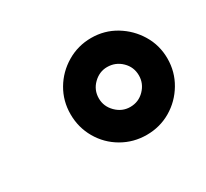

<svg xmlns="http://www.w3.org/2000/svg" viewBox="-75 -807 552 515"><g transform="rotate(-30 200.5 -550.0)"><path d="M251 -400Q210 -400 175.5 -420Q141 -440 121 -474.5Q101 -509 101 -550Q101 -591 121 -625Q141 -659 175.5 -679.5Q210 -700 251 -700Q292 -700 326 -679.5Q360 -659 380.5 -625Q401 -591 401 -550Q401 -509 380.5 -474.5Q360 -440 326 -420Q292 -400 251 -400ZM250 -487Q276 -487 294 -505.5Q312 -524 312 -549Q312 -575 293.5 -593Q275 -611 249 -611Q225 -611 206.5 -593Q188 -575 188 -549Q188 -524 206.5 -505.5Q225 -487 250 -487Z"/></g></svg>

Font: Archivo SemiBold Black
Style: Italic
Weight: 900
Italic angle: -10°
Version: Version 2.001